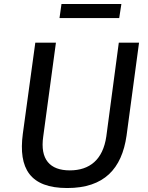

<svg xmlns="http://www.w3.org/2000/svg" viewBox="-20 -938 745 968"><path d="M592 -918H290L280 -847H581ZM618 -254 681 -723H579L516 -250C499 -133 432 -79 332 -79C232 -79 181 -134 198 -250L262 -723H158L95 -263C72 -88 132 10 319 10C505 10 594 -87 618 -254Z"/></svg>

Font: United Sans Medium
Style: Italic
Weight: 500
Italic angle: -8°
Designer: Pablo Impallari, Rodrigo Fuenzalida (Modified by Dan O. Williams)
Version: Version 1.000;PS 001.000;hotconv 1.0.88;makeotf.lib2.5.64775